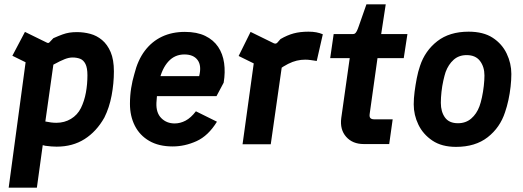

<svg xmlns="http://www.w3.org/2000/svg" viewBox="-20 -665 2411 885"><path d="M20 200 98 -378 37 -408 95 -518 195 -469Q204 -464 209 -471L226 -489Q251 -500 267.5 -506Q284 -512 299.5 -514.5Q315 -517 335 -517Q366 -517 396 -509Q426 -501 450.5 -480.5Q475 -460 490 -425Q505 -390 505 -336Q505 -281 494.5 -225Q484 -169 461 -123Q425 -59 370 -24Q315 11 241 11Q229 11 217 10Q205 9 189 7L177 4L150 200ZM240 -99Q277 -99 307 -117Q337 -135 353 -167Q369 -200 376 -238.5Q383 -277 383 -318Q383 -352 374 -370Q365 -388 349.5 -394Q334 -400 314 -400Q298 -400 278.5 -392.5Q259 -385 226 -367L189 -105Q217 -99 240 -99Z M776 10Q712 10 668 -15.5Q624 -41 601.5 -85.5Q579 -130 579 -186Q579 -224 584.5 -258.5Q590 -293 599 -323Q615 -388 647.5 -431Q680 -474 726.5 -496Q773 -518 832 -518Q888 -518 926 -499.5Q964 -481 985.5 -449Q1007 -417 1013 -374.5Q1019 -332 1011 -284L978 -222H678L690 -314H898Q910 -362 891 -388Q872 -414 830 -414Q786 -414 756.5 -382Q727 -350 714 -293Q710 -272 706.5 -248Q703 -224 701 -191Q699 -145 723.5 -120.5Q748 -96 785 -96Q811 -96 835.5 -109Q860 -122 883 -152L980 -104Q940 -39 886 -14.5Q832 10 776 10Z M1098 0 1160 -448 1216 -340 1080 -407 1135 -518 1241 -466Q1251 -461 1258 -468L1273 -485Q1304 -503 1333.5 -511Q1363 -519 1402 -519Q1422 -519 1438 -516Q1454 -513 1468 -507L1440 -384Q1426 -386 1413 -388Q1400 -390 1387 -390Q1367 -390 1348 -385.5Q1329 -381 1308 -370.5Q1287 -360 1262 -342L1284 -392L1228 0Z M1657 -1Q1605 -1 1575.5 -34.5Q1546 -68 1553 -121L1592 -397H1502L1518 -508H1607Q1612 -508 1616 -510.5Q1620 -513 1624.5 -521.5Q1629 -530 1634 -545L1669 -645H1758L1737 -508H1858L1841 -397H1720L1684 -140Q1682 -126 1687.5 -120.5Q1693 -115 1705 -115H1790L1774 -1Z M2082 12Q2016 12 1973 -17Q1930 -46 1908.5 -90.5Q1887 -135 1887 -184Q1887 -211 1891 -242Q1895 -273 1901 -304Q1907 -335 1916 -361Q1939 -431 1995.5 -475Q2052 -519 2140 -519Q2208 -519 2251 -491Q2294 -463 2315.5 -418Q2337 -373 2337 -324Q2337 -297 2333.5 -265.5Q2330 -234 2323.5 -204Q2317 -174 2308 -148Q2285 -77 2228 -32.5Q2171 12 2082 12ZM2091 -97Q2127 -97 2152 -118.5Q2177 -140 2190 -175Q2196 -191 2201.5 -216.5Q2207 -242 2210 -269Q2213 -296 2213 -317Q2213 -357 2192.5 -384Q2172 -411 2131 -411Q2095 -411 2071 -389.5Q2047 -368 2034 -333Q2029 -318 2023.5 -293.5Q2018 -269 2015 -242Q2012 -215 2012 -191Q2012 -150 2031 -123.5Q2050 -97 2091 -97Z"/></svg>

Font: Finlandica SemiBold
Style: Italic
Weight: 600
Italic angle: -8°
Designer: Niklas Ekholm, Juho Hiilivirta, Jaakko Suomalainen
Foundry: Helsinki Type Studio
Version: Version 1.063